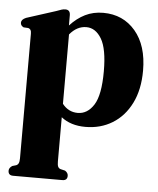

<svg xmlns="http://www.w3.org/2000/svg" viewBox="-51 -498 637 775"><g transform="rotate(5 268.0 -110.0)"><path d="M202.5 -432V-390.5Q230.5 -421 263.2 -437.2Q296 -453.5 336.5 -453.5Q417 -453.5 466.8 -395Q516.5 -336.5 516.5 -235Q516.5 -158 489 -102.8Q461.5 -47.5 413.5 -18Q365.5 11.5 304 11.5Q244.5 11.5 206 -19V160Q206 174.5 209 181Q212 187.5 219 190L238 194.5Q250.5 202.5 250.5 214.5Q250.5 233.5 230.5 233.5H31Q11 233.5 11 214.5Q11 203 24 194.5L39.5 190Q46 187.5 49.2 181Q52.5 174.5 52.5 160.5V-344Q52.5 -354.5 49.5 -359.2Q46.5 -364 40 -366L21 -367Q8.5 -373 8.5 -385Q8.5 -398 27.5 -406L146 -444Q160 -449.5 168 -451.8Q176 -454 182.5 -454Q202.5 -454 202.5 -432ZM273.5 -390Q235.5 -390 206 -354.5V-73.5Q230.5 -42 268.5 -42Q308 -42 333.5 -82.2Q359 -122.5 359 -218.5Q359 -309.5 335 -349.8Q311 -390 273.5 -390Z"/></g></svg>

Font: Fraunces 144pt Soft
Style: Bold
Weight: 700
Version: Version 1.000;[0bf87f6ff]